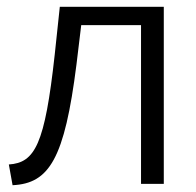

<svg xmlns="http://www.w3.org/2000/svg" viewBox="-20 -541 578 565"><path d="M17 4C125 -1 170 -74 205 -351L219 -467H395V0H462V-521H156L141 -380C112 -116 83 -62 6 -57Z"/></svg>

Font: Raleway Reg
Style: Regular
Weight: 400
Designer: Matt McInerney, Pablo Impallari, Rodrigo Fuenzalida
Foundry: Matt McInerney, Pablo Impallari, Rodrigo Fuenzalida
Version: Version 3.00 July 28, 2015